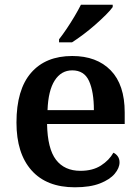

<svg xmlns="http://www.w3.org/2000/svg" viewBox="-20 -786 596 816"><path d="M298 10Q178 10 114 -62Q50 -134 50 -265Q50 -405 112 -476.5Q174 -548 287 -548Q391 -548 450.5 -487Q510 -426 510 -308V-259H180Q182 -154 218 -107Q254 -60 322 -60Q374 -60 409 -82.5Q444 -105 462 -137Q473 -132 480.5 -121.5Q488 -111 488 -96Q488 -72 467.5 -47.5Q447 -23 405 -6.5Q363 10 298 10ZM379 -318Q379 -396 358.5 -441.5Q338 -487 287 -487Q240 -487 212.5 -444Q185 -401 182 -318ZM231 -619Q246 -638 263.5 -664Q281 -690 297 -717Q313 -744 324 -766H459V-756Q450 -743 430 -723Q410 -703 385 -681Q360 -659 334 -639.5Q308 -620 286 -606H231Z"/></svg>

Font: Noto Serif Hentaigana SemiBold
Style: Regular
Weight: 600
Designer: Kazuhiro Yamada
Foundry: nipponia
Version: Version 1.000; ttfautohint (v1.8.4.7-5d5b)